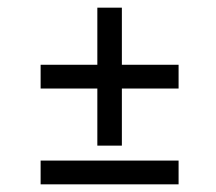

<svg xmlns="http://www.w3.org/2000/svg" viewBox="-20 -591 564 501"><path d="M298 -211H234V-360H86V-422H234V-571H298V-422H446V-360H298ZM446 -110H86V-172H446Z"/></svg>

Font: Josefin Slab SemiBold
Style: Regular
Weight: 600
Designer: Santiago Orozco
Foundry: Typemade
Version: Version 2.000